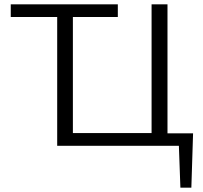

<svg xmlns="http://www.w3.org/2000/svg" viewBox="-20 -678 946 893"><path d="M870 195H819L812 0H246V-599H30V-658H528V-599H319V-59H685V-658H759V-58H878Z"/></svg>

Font: Ysabeau SC
Style: Regular
Weight: 400
Designer: Christian Thalmann (Catharsis Fonts)
Version: Version 0.003